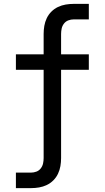

<svg xmlns="http://www.w3.org/2000/svg" viewBox="-20 -755 540 990"><path d="M62 215V135H140Q154 135 167.5 130Q181 125 190 113.5Q199 102 202 88Q205 74 205 60V-395H62V-475H205V-580Q205 -601 208.5 -621.5Q212 -642 221 -661Q230 -680 245 -695Q260 -710 279 -719Q298 -728 318.5 -731.5Q339 -735 360 -735H438V-655H360Q346 -655 332.5 -650Q319 -645 310 -633.5Q301 -622 298 -608Q295 -594 295 -580V-475H438V-395H295V60Q295 81 291.5 101.5Q288 122 279 141Q270 160 255 175Q240 190 221 199Q202 208 181.5 211.5Q161 215 140 215Z"/></svg>

Font: Iosevka SS10 Medium
Style: Regular
Weight: 500
Monospace: yes
Designer: Belleve Invis
Foundry: Belleve Invis
Version: Version 28.0.6; ttfautohint (v1.8.4)